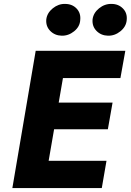

<svg xmlns="http://www.w3.org/2000/svg" viewBox="-20 -959 667 979"><path d="M152 0H499L523 -139H176ZM248 -561H594L619 -700H272ZM203 -300H530L554 -436H226ZM162 -700 43 0H204L325 -700ZM452 -860Q449 -825 472 -801.5Q495 -778 530 -777Q565 -776 594 -799.5Q623 -823 626 -856Q630 -892 607 -915.5Q584 -939 549 -939Q514 -940 485 -916.5Q456 -893 452 -860ZM216 -860Q213 -825 236 -801.5Q259 -778 294 -777Q329 -776 358 -799.5Q387 -823 389 -856Q393 -892 370.5 -915.5Q348 -939 312 -939Q278 -940 249 -916.5Q220 -893 216 -860Z"/></svg>

Font: Jost
Style: Bold Italic
Weight: 700
Italic angle: -5°
Version: Version 3.710